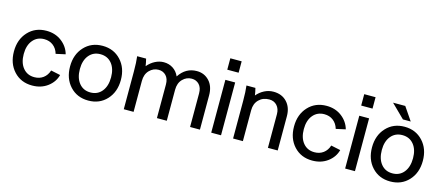

<svg xmlns="http://www.w3.org/2000/svg" viewBox="-49 -1237 4084 1773"><g transform="rotate(15 1992.5 -350.5)"><path d="M38.1 -253.9Q38.1 -368.7 106 -441.9Q173.8 -515.1 280.8 -515.1Q365.7 -515.1 426.5 -468.5Q487.3 -421.9 506.8 -351.1L416 -331.1Q401.9 -379.9 366.2 -407.5Q330.6 -435.1 280.8 -435.1Q213.4 -435.1 172.6 -386Q131.8 -336.9 131.8 -253.9Q131.8 -170.4 172.4 -121.1Q212.9 -71.8 280.8 -71.8Q330.1 -71.8 365.5 -98.1Q400.9 -124.5 416 -171.9L506.8 -152.8Q488.3 -83 427.2 -37.6Q366.2 7.8 280.8 7.8Q173.3 7.8 105.7 -65.4Q38.1 -138.7 38.1 -253.9Z M1060.5 -253.9Q1060.5 -138.7 992.7 -65.4Q924.8 7.8 817.4 7.8Q710 7.8 642.3 -65.4Q574.7 -138.7 574.7 -253.9Q574.7 -368.7 642.6 -441.9Q710.4 -515.1 817.4 -515.1Q924.3 -515.1 992.4 -441.9Q1060.5 -368.7 1060.5 -253.9ZM668.5 -253.9Q668.5 -169.4 709 -119.6Q749.5 -69.8 817.4 -69.8Q885.7 -69.8 926.3 -119.6Q966.8 -169.4 966.8 -253.9Q966.8 -336.9 926.3 -386Q885.7 -435.1 817.4 -435.1Q750 -435.1 709.2 -386Q668.5 -336.9 668.5 -253.9Z M1567.4 -295.9V0H1473.1V-320.8Q1473.1 -376 1445.1 -405.5Q1417 -435.1 1374 -435.1Q1323.7 -435.1 1286.9 -397.5Q1250 -359.9 1250 -295.9V0H1156.2V-359.9Q1156.2 -447.8 1148.9 -504.9H1234.4Q1244.1 -466.8 1248 -436Q1279.3 -473.6 1320.1 -494.4Q1360.8 -515.1 1402.3 -515.1Q1451.7 -515.1 1490.5 -490Q1529.3 -464.8 1549.3 -418.9Q1611.8 -515.1 1718.3 -515.1Q1790 -515.1 1837.2 -464.6Q1884.3 -414.1 1884.3 -327.1V0H1790V-320.8Q1790 -376 1762 -405.5Q1733.9 -435.1 1690.9 -435.1Q1640.6 -435.1 1604 -397.7Q1567.4 -360.4 1567.4 -295.9Z M1992.2 0V-504.9H2085.9V0ZM1984.9 -600.1V-709H2093.3V-600.1Z M2193.8 -504.9H2279.3Q2289.1 -466.8 2293 -436Q2322.8 -471.7 2363.8 -492.9Q2404.8 -514.2 2451.2 -514.2Q2531.2 -514.2 2579.6 -462.9Q2627.9 -411.6 2627.9 -327.1V0H2534.2V-320.8Q2534.2 -372.6 2506.1 -403.8Q2478 -435.1 2432.1 -435.1Q2371.1 -435.1 2333 -396.7Q2294.9 -358.4 2294.9 -295.9V0H2201.2V-359.9Q2201.2 -447.8 2193.8 -504.9Z M2715.8 -253.9Q2715.8 -368.7 2783.7 -441.9Q2851.6 -515.1 2958.5 -515.1Q3043.5 -515.1 3104.2 -468.5Q3165 -421.9 3184.6 -351.1L3093.8 -331.1Q3079.6 -379.9 3043.9 -407.5Q3008.3 -435.1 2958.5 -435.1Q2891.1 -435.1 2850.3 -386Q2809.6 -336.9 2809.6 -253.9Q2809.6 -170.4 2850.1 -121.1Q2890.6 -71.8 2958.5 -71.8Q3007.8 -71.8 3043.2 -98.1Q3078.6 -124.5 3093.8 -171.9L3184.6 -152.8Q3166 -83 3105 -37.6Q3043.9 7.8 2958.5 7.8Q2851.1 7.8 2783.4 -65.4Q2715.8 -138.7 2715.8 -253.9Z M3272.5 0V-504.9H3366.2V0ZM3265.1 -600.1V-709H3373.5V-600.1Z M3947.3 -253.9Q3947.3 -138.7 3879.4 -65.4Q3811.5 7.8 3704.1 7.8Q3596.7 7.8 3529.1 -65.4Q3461.4 -138.7 3461.4 -253.9Q3461.4 -368.7 3529.3 -441.9Q3597.2 -515.1 3704.1 -515.1Q3811 -515.1 3879.2 -441.9Q3947.3 -368.7 3947.3 -253.9ZM3555.2 -253.9Q3555.2 -169.4 3595.7 -119.6Q3636.2 -69.8 3704.1 -69.8Q3772.5 -69.8 3813 -119.6Q3853.5 -169.4 3853.5 -253.9Q3853.5 -336.9 3813 -386Q3772.5 -435.1 3704.1 -435.1Q3636.7 -435.1 3595.9 -386Q3555.2 -336.9 3555.2 -253.9ZM3670.4 -576.2 3542.5 -702.1H3659.2L3745.1 -576.2Z"/></g></svg>

Font: LT Superior Med
Style: Regular
Weight: 500
Designer: Daniel Lyons
Foundry: LyonsType
Version: Version 1.000